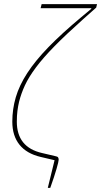

<svg xmlns="http://www.w3.org/2000/svg" viewBox="-20 -768 493 936"><path d="M246 13 178 -3Q110 -19 75 -62.5Q40 -106 40 -175Q40 -236 57 -294Q74 -352 113 -412Q152 -472 216.5 -538.5Q281 -605 377 -685L425 -725V-728H178L183 -748H453L449 -731L386 -675Q302 -600 246 -543Q190 -486 155 -439Q120 -392 101.5 -352Q83 -312 73 -272Q68 -251 65 -227.5Q62 -204 62 -175Q62 -50 185 -22L249 -7Q260 -5 263 -1Q266 3 266 11Q266 19 255.5 55.5Q245 92 225 148H213Z"/></svg>

Font: IBM Plex Serif Thin
Style: Italic
Weight: 100
Italic angle: -14°
Designer: Mike Abbink, Paul van der Laan, Pieter van Rosmalen
Foundry: Bold Monday
Version: Version 3.001